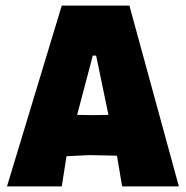

<svg xmlns="http://www.w3.org/2000/svg" viewBox="-20 -667 666 687"><path d="M443 -647 620 0H417L399 -107L398 -110L300 -112L218 -108L201 0H5L201 -647ZM312 -468 256 -256 312 -255 368 -256 324 -468Z"/></svg>

Font: Alegreya Sans SC Black
Style: Regular
Weight: 900
Designer: Juan Pablo del Peral
Foundry: Huerta Tipografica
Version: Version 2.007